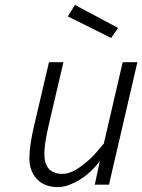

<svg xmlns="http://www.w3.org/2000/svg" viewBox="-20 -754 581 784"><path d="M286 -734 462 -640 434 -599 257 -687ZM217 10Q161 10 130.5 -23Q100 -56 100 -108Q100 -160 120 -244L180 -500H239L180 -248Q161 -167 161 -126Q161 -44 236 -44Q269 -44 311 -75Q353 -106 378 -137L404 -168L481 -500H541L425 0H367L388 -97Q338 -30 270 -2Q242 10 217 10Z"/></svg>

Font: Titillium Web Light
Style: Italic
Weight: 300
Italic angle: -13°
Version: Version 1.002;PS 57.000;hotconv 1.0.70;makeotf.lib2.5.55311